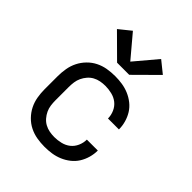

<svg xmlns="http://www.w3.org/2000/svg" viewBox="-214 -894 1029 1029"><g transform="rotate(45 300.0 -379.5)"><path d="M298 8Q268 8 239 3Q210 -2 184 -15Q158 -28 137 -49.5Q116 -71 103 -97Q90 -123 85 -152Q80 -181 80 -210V-310Q80 -339 85 -368Q90 -397 103 -423Q116 -449 137 -470.5Q158 -492 184 -505Q210 -518 239 -523Q268 -528 298 -528Q325 -528 351.5 -524Q378 -520 403 -509.5Q428 -499 449.5 -482Q471 -465 485 -442.5Q499 -420 506.5 -393.5Q514 -367 514 -340Q514 -340 514 -340Q514 -340 514 -340H431Q431 -340 431 -340Q431 -340 431 -340Q431 -365 420.5 -388.5Q410 -412 391 -427Q372 -442 347 -448Q322 -454 298 -454Q279 -454 260.5 -450.5Q242 -447 225.5 -438Q209 -429 196.5 -414.5Q184 -400 176 -383Q168 -366 165.5 -347.5Q163 -329 163 -310V-210Q163 -191 165.5 -172.5Q168 -154 176 -137Q184 -120 196.5 -105.5Q209 -91 225.5 -82Q242 -73 260.5 -69.5Q279 -66 298 -66Q322 -66 347 -72Q372 -78 391 -93Q410 -108 420.5 -131.5Q431 -155 431 -180Q431 -180 431 -180Q431 -180 431 -180H514Q514 -180 514 -180Q514 -180 514 -180Q514 -153 506.5 -126.5Q499 -100 485 -77.5Q471 -55 449.5 -38Q428 -21 403 -10.5Q378 0 351.5 4Q325 8 298 8ZM346 -586H254L126 -713L193 -767L300 -640L407 -767L474 -713Z"/></g></svg>

Font: Zed Mono Extended
Style: Regular
Weight: 400
Width: 7
Monospace: yes
Designer: Belleve Invis
Foundry: Belleve Invis
Version: Version 1.0.0; ttfautohint (v1.8.4)